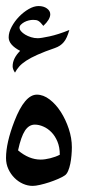

<svg xmlns="http://www.w3.org/2000/svg" viewBox="-20 -669 347 638"><path d="M40 -169.4Q76.2 -138.7 115.2 -138.7Q128.9 -138.7 146.7 -143.1Q164.6 -147.5 178.7 -154.8Q178.7 -179.7 170.9 -198.5Q163.1 -217.3 150.9 -229.7Q138.7 -242.2 124 -248.5Q109.4 -254.9 95.7 -254.9Q76.2 -254.9 63 -234.9Q49.8 -214.8 40 -169.4ZM88.4 -51.3Q72.3 -51.3 56.4 -58.3Q40.5 -65.4 28.1 -77.9Q15.6 -90.3 7.8 -107.2Q0 -124 0 -144Q0 -194.3 27.8 -266.1Q62 -354.5 102.5 -354.5Q124 -354.5 144.8 -338.6Q165.5 -322.8 181.9 -297.4Q198.2 -272 208.5 -241Q218.8 -210 218.8 -179.7Q218.8 -167 217.5 -152.6Q216.3 -138.2 213.6 -125Q210.9 -111.8 206.5 -101.3Q202.1 -90.8 195.8 -86.4Q187.5 -80.6 173.3 -74.5Q159.2 -68.4 143.6 -63.2Q127.9 -58.1 113 -54.7Q98.1 -51.3 88.4 -51.3ZM29.8 -427.7Q22 -439 22 -448.7Q22 -475.1 46.9 -500Q8.8 -520 8.8 -544.9Q8.8 -561.5 18.6 -579.8Q28.3 -598.1 43.2 -613.5Q58.1 -628.9 75.4 -638.9Q92.8 -648.9 107.9 -648.9Q125 -648.9 136 -640.9Q147 -632.8 147 -621.6Q147 -604.5 124 -583Q119.1 -589.4 115.2 -593.3Q111.3 -597.2 107.7 -599.4Q104 -601.6 99.9 -602.3Q95.7 -603 89.8 -603Q83.5 -603 75.4 -601.1Q67.4 -599.1 60.8 -595.5Q54.2 -591.8 49.6 -587.2Q44.9 -582.5 44.9 -577.1Q44.9 -571.3 50 -565.2Q55.2 -559.1 63.7 -554Q72.3 -548.8 83.3 -545.4Q94.2 -542 105.5 -542Q115.7 -542 144.3 -548.1Q172.9 -554.2 210.4 -569.3Q206.5 -555.7 202.1 -545.9Q197.8 -536.1 192.1 -529.3Q186.5 -522.5 179.2 -517.6Q171.9 -512.7 162.1 -509.3Q127.9 -497.6 105 -487.3Q82 -477.1 67.1 -467.3Q52.2 -457.5 43.7 -447.8Q35.2 -438 29.8 -427.7Z"/></svg>

Font: HM XNiloofar
Style: Regular
Weight: 400
Designer: Hossein Movahhedian
Version: Version 2.8, 2015